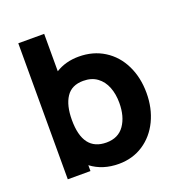

<svg xmlns="http://www.w3.org/2000/svg" viewBox="-133 -830 889 955"><g transform="rotate(-20 312.0 -352.5)"><path d="M584 -270Q584 -189.5 552.8 -124.5Q521.5 -59.5 464.8 -22.2Q408 15 335 15Q249.5 15 189 -31V0H69V-720H206V-522Q258.5 -555 328 -555Q404 -555 462.2 -518.5Q520.5 -482 552.2 -417Q584 -352 584 -270ZM440 -270Q440 -316.5 425.5 -353.5Q411 -390.5 381.5 -412.2Q352 -434 308 -434Q246.5 -434 217.8 -390.5Q189 -347 189 -270Q189 -106 313 -106Q376 -106 408 -151.8Q440 -197.5 440 -270Z"/></g></svg>

Font: Hauora ExtraBold
Style: Regular
Weight: 800
Designer: Wayne Shih
Foundry: WCYS
Version: Version 1.001